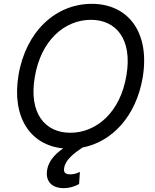

<svg xmlns="http://www.w3.org/2000/svg" viewBox="-20 -757 801 990"><path d="M715.9 -358C754.3 -590.9 640.6 -737.2 453.1 -737.2C268.5 -737.2 113.6 -596.6 75.3 -369.3C39.4 -150.6 137.4 -8.2 305.8 8.2C254.6 43 229 81.3 223 119.3C213.1 180.4 250 213.1 308.2 213.1C342.3 213.1 370.7 201.7 387.8 191.8L392 129.3C380.7 134.9 363.6 142 342.3 142C313.9 142 306.8 129.3 311.1 108C317.8 67.1 360.1 34.1 404.8 3.9C558.6 -25.6 682.2 -158.4 715.9 -358ZM159.1 -358C190.3 -549.7 313.9 -654.8 448.9 -654.8C578.1 -654.8 663.4 -555.4 632.1 -369.3C600.9 -177.6 477.3 -72.4 342.3 -72.4C213.1 -72.4 127.8 -171.9 159.1 -358Z"/></svg>

Font: Margiela Sans
Style: Italic
Weight: 400
Italic angle: -9.39999°
Designer: Stefan Endress, Andreas Faust
Version: Version 1.100;FEAKit 1.0